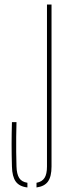

<svg xmlns="http://www.w3.org/2000/svg" viewBox="-20 -820 298 844"><path d="M100.5 4Q65 0 49.2 -22Q33.5 -44 32.5 -88Q31 -140.5 31 -185.5Q31 -230.5 32.5 -283H52.5Q51.5 -250.5 51.2 -218Q51 -185.5 51.2 -153Q51.5 -120.5 52.5 -88Q53.5 -55 64.2 -37.8Q75 -20.5 100.5 -16.5ZM140.5 4V-16.5Q165 -21 175.8 -38Q186.5 -55 186.5 -88V-800H206.5V-88Q206.5 -44 191 -22.2Q175.5 -0.5 140.5 4Z"/></svg>

Font: Big Shoulders Stencil Display SC Thin
Style: Regular
Weight: 100
Designer: Patric King
Foundry: XO Type Co
Version: Version 2.001